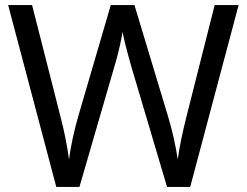

<svg xmlns="http://www.w3.org/2000/svg" viewBox="-20 -734 970 754"><path d="M917 -714 727 0H636L497 -468Q489 -497 481 -526Q473 -555 468 -577.5Q463 -600 461 -609Q460 -596 450.5 -553.5Q441 -511 427 -465L292 0H201L12 -714H106L217 -278Q229 -232 237.5 -189Q246 -146 251 -108Q256 -147 266 -193Q276 -239 289 -283L415 -714H508L639 -280Q653 -234 663 -188.5Q673 -143 678 -108Q683 -145 692 -188.5Q701 -232 713 -279L823 -714Z"/></svg>

Font: Noto Sans Old Hungarian
Style: Regular
Weight: 400
Designer: Monotype Design Team
Foundry: Monotype Imaging Inc.
Version: Version 2.005; ttfautohint (v1.8.4.7-5d5b)